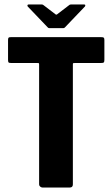

<svg xmlns="http://www.w3.org/2000/svg" viewBox="-20 -839 503 859"><path d="M170 0Q165 0 160 -4Q155 -8 155 -14V-550Q155 -555 154 -556Q153 -557 148 -557H34Q21 -557 18.5 -559.5Q16 -562 16 -571V-660Q16 -668 18.5 -670.5Q21 -673 32 -673H429Q441 -673 444 -670.5Q447 -668 447 -660V-571Q447 -562 444 -559.5Q441 -557 428 -557H314Q308 -557 307 -556Q306 -555 306 -550V-14Q306 0 292 0ZM201 -713Q196 -713 193 -717L104 -810Q102 -813 103 -816Q104 -819 108 -819H167Q172 -819 176 -815L227 -776Q232 -771 237 -776L288 -815Q292 -819 297 -819H356Q361 -819 361.5 -816Q362 -813 360 -810L271 -717Q268 -713 263 -713Z"/></svg>

Font: Glory ExtraBold
Style: Regular
Weight: 800
Designer: Robert Leuschke
Foundry: Robert Leuschke
Version: Version 1.011